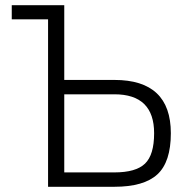

<svg xmlns="http://www.w3.org/2000/svg" viewBox="-20 -715 710 735"><path d="M25 -695H226V-409H418Q634 -409 634 -205Q634 -95 582.5 -47.5Q531 0 418 0H164V-641H25ZM418 -55Q500 -55 535 -88.5Q570 -122 570 -205Q570 -354 418 -354H226V-55Z"/></svg>

Font: Titillium Web[RUS by Daymarius]
Style: Regular
Weight: 300
Designer: Cyrillization by Daymarius
Foundry: Cyrillization by Daymarius
Version: Version 1.002 September 12, 2018